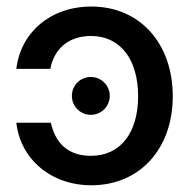

<svg xmlns="http://www.w3.org/2000/svg" viewBox="-20 -547 574 579"><path d="M255.4 11.7C402.3 11.7 501 -99.1 501 -256.8C501 -415.5 402.3 -527.3 255.4 -527.3C131.8 -527.3 42 -448.7 29.3 -339.4H131.8C142.6 -397.5 184.6 -438.5 254.4 -438.5C343.3 -438.5 396.5 -367.2 396.5 -256.8C396.5 -147.5 343.8 -77.1 254.4 -77.1C183.6 -77.1 147 -116.7 133.3 -176.8H29.3C41 -69.3 131.8 11.7 255.4 11.7ZM253.9 -200.7C285.2 -200.7 311 -226.1 311 -257.8C311 -289.6 285.2 -314.9 253.9 -314.9C222.2 -314.9 196.8 -289.6 196.8 -257.8C196.8 -226.1 222.2 -200.7 253.9 -200.7Z"/></svg>

Font: Inteeer Medium
Style: Regular
Weight: 500
Designer: Rasmus Andersson
Foundry: rsms
Version: Version 4.001;Glyphs 3.4 (3402)